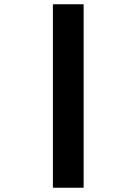

<svg xmlns="http://www.w3.org/2000/svg" viewBox="-20 -770 640 900"><path d="M228 110V-750H372V110Z"/></svg>

Font: Geist Mono ExtraBold
Style: Regular
Weight: 800
Monospace: yes
Designer: Basement.studio, Andrés Briganti, Mateo Zaragoza
Foundry: Basement.studio, Vercel, Andrés Briganti, Guido Ferreyra, Mateo Zaragoza
Version: Version 1.500; ttfautohint (v1.8.4.7-5d5b)